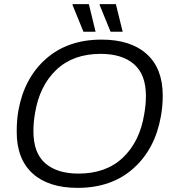

<svg xmlns="http://www.w3.org/2000/svg" viewBox="-20 -888 831 920"><path d="M379.9 -735.8 327.1 -865.2 329.1 -868.2H405.8L438 -735.8ZM509.8 -735.8 457 -865.2 459 -868.2H535.2L567.9 -735.8ZM352.1 12.2Q212.4 12.2 136.2 -56.9Q60.1 -126 60.1 -255.9Q60.1 -314 67.9 -356.9Q95.7 -513.7 200.2 -606Q304.7 -698.2 466.8 -698.2Q606.4 -698.2 683.1 -628.9Q759.8 -559.6 759.8 -430.2Q759.8 -379.4 751 -331.1Q723.1 -173.3 618.7 -80.6Q514.2 12.2 352.1 12.2ZM356 -56.2Q488.3 -56.2 568.8 -132.6Q649.4 -209 670.9 -339.8Q679.2 -386.7 679.2 -428.2Q679.2 -530.8 622.3 -580.3Q565.4 -629.9 461.9 -629.9Q330.6 -629.9 250 -553.5Q169.4 -477.1 147.9 -346.2Q140.1 -301.8 140.1 -258.8Q140.1 -155.3 196.8 -105.7Q253.4 -56.2 356 -56.2Z"/></svg>

Font: Archivo Light
Style: Italic
Weight: 300
Italic angle: -10°
Designer: Hector Gatti
Foundry: Omnibus-Type
Version: Version 2.001